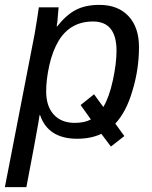

<svg xmlns="http://www.w3.org/2000/svg" viewBox="-45 -558 621 786"><path d="M271 10Q152 10 119 -87H117Q117 -85 112 -55Q100 15 63 208H-25L97 -420Q106 -472 114 -528H195Q195 -524 192 -495Q191 -472 187 -450H189Q226 -497 265.5 -517.5Q305 -538 362 -538Q438 -538 481 -492Q524 -446 524 -365Q524 -274 497 -186Q472 -100 427 -52L464 -1L409 42L370 -10Q327 10 271 10ZM336 -470Q243 -470 195 -391Q170 -349 157 -291Q144 -233 144 -184Q144 -123 175 -89Q206 -55 261 -55Q301 -55 327 -69L285 -128L340 -172L378 -120Q402 -160 417 -229Q432 -298 432 -350Q432 -470 336 -470Z"/></svg>

Font: Libra Sans
Style: Italic
Weight: 400
Italic angle: -12°
Foundry: Context Ltd
Version: Version 1.002